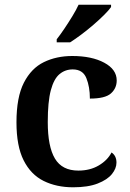

<svg xmlns="http://www.w3.org/2000/svg" viewBox="-20 -786 554 816"><path d="M291 10Q220 10 165.5 -17Q111 -44 80.5 -104.5Q50 -165 50 -266Q50 -373 81.5 -434.5Q113 -496 166.5 -522Q220 -548 287 -548Q370 -548 423 -519.5Q476 -491 476 -444Q476 -411 451.5 -389Q427 -367 362 -367Q362 -417 347 -454Q332 -491 289 -491Q257 -491 233 -471Q209 -451 196 -402.5Q183 -354 183 -267Q183 -163 213.5 -112Q244 -61 313 -61Q363 -61 400 -83Q437 -105 454 -138Q475 -124 475 -95Q475 -70 455.5 -46Q436 -22 395 -6Q354 10 291 10ZM221 -619Q236 -638 253.5 -664Q271 -690 287.5 -717Q304 -744 314 -766H452V-756Q443 -743 423 -723Q403 -703 377.5 -681Q352 -659 326 -639.5Q300 -620 278 -606H221Z"/></svg>

Font: Noto Serif Myanmar SemiBold
Style: Regular
Weight: 600
Designer: Ben Mitchell and the Monotype Design Team
Foundry: Monotype Imaging Inc.
Version: Version 2.106; ttfautohint (v1.8.4.7-5d5b)